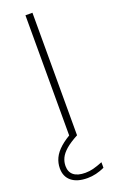

<svg xmlns="http://www.w3.org/2000/svg" viewBox="-155 -635 536 876"><g transform="rotate(-20 113.0 -197.5)"><path d="M96 0V-595H130V0ZM109 200Q59 200 31.8 177.8Q4.5 155.5 4.5 115.5Q4.5 89.5 15.5 66Q26.5 42.5 51.2 20.5Q76 -1.5 117 -23.5L130 0Q92.5 20 71.2 38.5Q50 57 41.2 75.5Q32.5 94 32.5 114Q32.5 143.5 51.8 158.8Q71 174 107.5 174Q127.5 174 147 169Q166.5 164 192.5 153.5V180.5Q172 190 151 195Q130 200 109 200Z"/></g></svg>

Font: Encode Sans SC Condensed Thin Thin
Style: Regular
Weight: 250
Version: Version 3.002